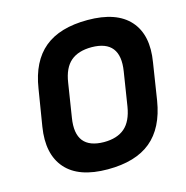

<svg xmlns="http://www.w3.org/2000/svg" viewBox="-101 -763 847 872"><g transform="rotate(-15 322.0 -327.5)"><path d="M301 12Q165 12 104 -57.5Q43 -127 63 -252L91 -424Q110 -547 182.5 -607Q255 -667 386 -667Q522 -667 583.5 -598Q645 -529 624 -404L597 -231Q577 -108 504.5 -48Q432 12 301 12ZM316 -112Q378 -112 413.5 -142.5Q449 -173 460 -240L485 -399Q508 -542 372 -543Q309 -543 273.5 -512.5Q238 -482 228 -415L203 -256Q180 -113 316 -112Z"/></g></svg>

Font: Sofia Sans ExtraBold
Style: Italic
Weight: 800
Italic angle: -9°
Designer: Botio Nikoltchev, Ani Petrova
Foundry: lettersoup
Version: Version 4.100; ttfautohint (v1.8.4.7-5d5b)